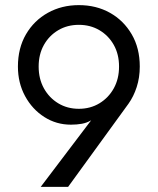

<svg xmlns="http://www.w3.org/2000/svg" viewBox="-20 -730 616 750"><path d="M246 0H139L336 -260Q319 -250 299.5 -246.5Q280 -243 257 -243Q200 -243 153 -273Q106 -303 78 -354.5Q50 -406 50 -470Q50 -542 81.5 -596Q113 -650 167 -680Q221 -710 288 -710Q356 -710 409.5 -680Q463 -650 494.5 -596Q526 -542 526 -470Q526 -427 514 -390Q502 -353 482 -325ZM445 -470Q445 -518 424.5 -554.5Q404 -591 368.5 -612Q333 -633 288 -633Q243 -633 207.5 -612Q172 -591 151.5 -554.5Q131 -518 131 -470Q131 -422 151.5 -385Q172 -348 207.5 -326.5Q243 -305 288 -305Q333 -305 368.5 -326.5Q404 -348 424.5 -385Q445 -422 445 -470Z"/></svg>

Font: Jost
Style: Regular
Weight: 400
Version: Version 3.500